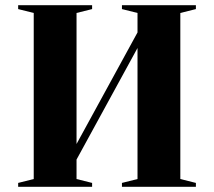

<svg xmlns="http://www.w3.org/2000/svg" viewBox="-20 -720 825 740"><path d="M50 0V-15L110 -30V-670L50 -685V-700H335V-685L275 -670V-165L510 -595V-670L450 -685V-700H735V-685L675 -670V-30L735 -15V0H450V-15L510 -30V-535L275 -105V-30L335 -15V0Z"/></svg>

Font: Yeseva One
Style: Regular
Weight: 400
Designer: Jovanny Lemonad
Foundry: Jovanny Lemonad
Version: Version 2.000